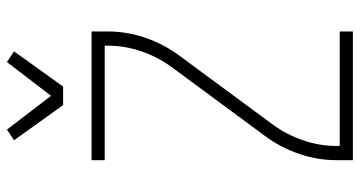

<svg xmlns="http://www.w3.org/2000/svg" viewBox="-256 -756 1013 540"><g transform="rotate(-90 250.0 -486.5)"><path d="M69 0V-46Q69 -100 87 -152Q105 -204 137 -247L331 -510Q359 -548 375 -594.5Q391 -641 391 -689V-698H69V-735H431V-689Q431 -635 413 -583Q395 -531 363 -488L169 -225Q141 -187 125 -140.5Q109 -94 109 -46V-37H431V0ZM224 -815 125 -953 155 -973 250 -849 345 -973 375 -953 276 -815Z"/></g></svg>

Font: Iosevka Term Curly Extralight
Style: Regular
Weight: 200
Designer: Belleve Invis
Foundry: Belleve Invis
Version: Version 32.3.0